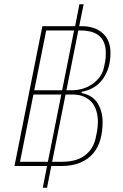

<svg xmlns="http://www.w3.org/2000/svg" viewBox="-20 -800 579 902"><path d="M201 82H181L201 -20H48L179 -677H333L353 -780H373L352 -677H364Q425 -677 462 -644.5Q499 -612 499 -551Q499 -479 463.5 -429.5Q428 -380 364 -369L363 -363Q415 -353 438.5 -315Q462 -277 462 -226Q462 -182 451.5 -144.5Q441 -107 418 -79.5Q395 -52 357.5 -36Q320 -20 265 -20H221ZM272 -376 328 -657H197L141 -376ZM348 -657 292 -376H317Q344 -376 369 -383.5Q394 -391 414.5 -405.5Q435 -420 449.5 -440Q464 -460 469 -486Q476 -517 476.5 -530Q477 -543 477 -551Q477 -581 468 -601.5Q459 -622 442.5 -634.5Q426 -647 404 -652Q382 -657 357 -657ZM205 -40 268 -356H137L74 -40ZM288 -356 225 -40H272Q339 -40 379 -70Q419 -100 430 -154Q437 -186 438.5 -202Q440 -218 440 -226Q440 -251 434 -274.5Q428 -298 414 -316Q400 -334 376.5 -345Q353 -356 319 -356Z"/></svg>

Font: IBM Plex Sans Cond Thin
Style: Italic
Weight: 100
Width: 3
Italic angle: -11°
Designer: Mike Abbink, Paul van der Laan, Pieter van Rosmalen
Foundry: Bold Monday
Version: Version 1.3